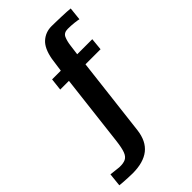

<svg xmlns="http://www.w3.org/2000/svg" viewBox="-322 -702 919 919"><g transform="rotate(-45 137.0 -242.5)"><path d="M-1 144Q-14 144 -32 143Q-50 142 -65.5 141Q-81 140 -86 139L-79 72L-25 78Q2 79 17.5 71.5Q33 64 41 42.5Q49 21 54 -20L97 -385H38L45 -447H104L114 -518Q125 -578 154 -603.5Q183 -629 223 -629Q233 -629 251 -628.5Q269 -628 288 -627.5Q307 -627 323.5 -626Q340 -625 348 -624L341 -558Q334 -560 313 -562.5Q292 -565 269 -565Q242 -565 233.5 -545Q225 -525 222 -500L215 -447H317L311 -385H209L162 13Q154 80 113.5 112Q73 144 -1 144Z"/></g></svg>

Font: Alumni Sans Thin
Style: Bold
Weight: 700
Version: Version 1.018